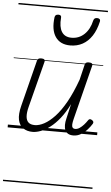

<svg xmlns="http://www.w3.org/2000/svg" viewBox="-76 -945 799 1381"><g transform="rotate(5 323.0 -255.0)"><path d="M181 17Q141 17 113 -2Q85 -21 76.5 -60.5Q68 -100 84 -163L168 -495Q171 -506 177.5 -510.5Q184 -515 198 -515Q213 -515 219.5 -509.5Q226 -504 223 -492L138 -161Q127 -119 129 -90.5Q131 -62 146.5 -47.5Q162 -33 193 -33Q224 -33 260.5 -52.5Q297 -72 336 -113.5Q375 -155 413 -222.5Q451 -290 486 -387L512 -495Q515 -508 521.5 -512Q528 -516 542 -516Q557 -516 563.5 -510.5Q570 -505 567 -494L468 -102Q462 -78 461 -62.5Q460 -47 466 -39Q472 -31 485 -31Q501 -31 516.5 -41.5Q532 -52 546 -67.5Q560 -83 572 -101Q577 -109 584 -110Q591 -111 600 -105Q609 -99 610.5 -92.5Q612 -86 608 -79Q596 -59 576 -36.5Q556 -14 530.5 1.5Q505 17 475 17Q452 17 437.5 8.5Q423 0 416 -15.5Q409 -31 409 -53Q409 -75 416 -102L440 -206Q409 -144 375 -101.5Q341 -59 306.5 -33Q272 -7 240 5Q208 17 181 17ZM397 -626Q324 -626 289.5 -676.5Q255 -727 267 -819Q269 -829 275 -834Q281 -839 293 -839Q305 -839 310 -834Q315 -829 314 -819Q308 -753 330 -717.5Q352 -682 401 -682Q455 -682 493.5 -718.5Q532 -755 546 -818Q549 -829 555 -834Q561 -839 573 -839Q585 -839 591 -833Q597 -827 595 -817Q581 -754 553 -711.5Q525 -669 485.5 -647.5Q446 -626 397 -626ZM0 378H646V388H0ZM0 -20H646V0H0ZM0 -505H646V-500H0ZM0 -898H646V-888H0Z"/></g></svg>

Font: Playwrite DE SAS Guides
Style: Regular
Weight: 400
Designer: Veronika Burian, José Scaglione
Foundry: TypeTogether
Version: Version 1.003